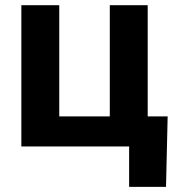

<svg xmlns="http://www.w3.org/2000/svg" viewBox="-20 -566 696 742"><path d="M62.5 -545.9H209V-116.2H404.3V-545.9H550.8V0H62.5ZM479 0H437V-116.2H627.9L621.6 156.2H479Z"/></svg>

Font: Inter RS Variable
Style: Regular
Weight: 400
Designer: Rasmus Andersson (customised by Maria Ramos and Noel Pretorius)
Foundry: rsms
Version: Version 3.001;Glyphs 3.2.3 (3260)